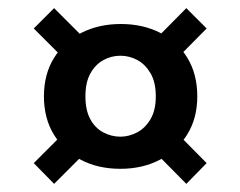

<svg xmlns="http://www.w3.org/2000/svg" viewBox="-20 -534 591 472"><path d="M276 -119Q221 -119 179 -141Q137 -163 112.5 -203Q88 -243 88 -297Q88 -352 113 -392Q138 -432 180.5 -453.5Q223 -475 277 -475Q331 -475 373.5 -453.5Q416 -432 440.5 -392Q465 -352 465 -297Q465 -243 440 -203Q415 -163 372.5 -141Q330 -119 276 -119ZM113 -82 63 -133 153 -223 211 -180ZM438 -82 351 -170 403 -219 488 -133ZM276 -198Q297 -198 317 -208.5Q337 -219 350 -241Q363 -263 363 -297Q363 -332 350 -354Q337 -376 317.5 -386.5Q298 -397 276 -397Q254 -397 234.5 -386.5Q215 -376 202.5 -354Q190 -332 190 -297Q190 -263 202 -241Q214 -219 234 -208.5Q254 -198 276 -198ZM150 -377 63 -464 113 -514 205 -422ZM394 -369 347 -422 438 -514 488 -464Z"/></svg>

Font: DM Sans 18pt SemiBold
Style: Regular
Weight: 600
Designer: Colophon Foundry, Jonny Pinhorn
Foundry: Colophon Foundry
Version: Version 4.004;gftools[0.9.30]